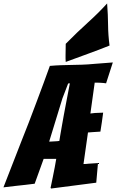

<svg xmlns="http://www.w3.org/2000/svg" viewBox="-49 -1092 674 1113"><path d="M246 1V-2H244Q251 -35 257 -65Q263 -95 268.5 -123Q274 -151 277 -171H204L152 -27Q130 -24 98.5 -20.5Q67 -17 39 -14Q6 -10 -29 -6Q23 -139 73 -268Q95 -322 117.5 -381Q140 -440 162 -498.5Q184 -557 204 -611Q224 -665 240 -710Q274 -713 303.5 -714Q333 -715 363 -715.5Q393 -716 426 -717Q459 -718 501 -722L605 -730L566 -609Q560 -610 550 -611Q540 -612 528 -612.5Q516 -613 500 -613L475 -434Q488 -436 501 -437Q512 -438 525 -438Q538 -438 549 -439Q545 -411 541.5 -384Q538 -357 533 -329Q522 -328 509.5 -327.5Q497 -327 486 -326Q474 -325 461 -324L435 -141L519 -147L509 -33ZM236 -271Q240 -271 248.5 -271.5Q257 -272 265.5 -272.5Q274 -273 282.5 -273.5Q291 -274 295 -275Q296 -284 300 -306Q304 -328 309 -358Q314 -388 320.5 -422.5Q327 -457 333.5 -491.5Q340 -526 346 -557Q352 -588 356 -609L346 -608L313 -522ZM332 -733Q331 -744 331 -753Q331 -762 331 -771Q331 -787 331.5 -803.5Q332 -820 332 -838Q400 -907 460 -961Q520 -1015 572 -1072Q577 -1005 577.5 -947Q578 -889 586 -828Q527 -804 459 -779.5Q391 -755 332 -733Z"/></svg>

Font: Bangers
Style: Regular
Weight: 400
Designer: vernon adams
Foundry: Vernon Adams
Version: Version 2.000